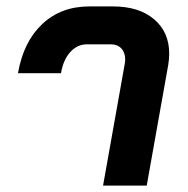

<svg xmlns="http://www.w3.org/2000/svg" viewBox="-20 -578 584 598"><path d="M368 -376Q370 -388 370 -392Q370 -414 358 -427Q346 -440 325 -440H251Q221 -440 199 -416Q177 -392 170 -350H36Q53 -448 111.5 -503Q170 -558 258 -558H332Q413 -558 460 -518Q507 -478 507 -411Q507 -394 504 -376L437 0H301Z"/></svg>

Font: Bai Jamjuree
Style: Bold Italic
Weight: 700
Italic angle: -10°
Designer: Katatrad Aksorn Co.,Ltd.
Foundry: Cadson Demak Co.,Ltd.
Version: Version 1.000; ttfautohint (v1.6)